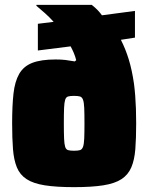

<svg xmlns="http://www.w3.org/2000/svg" viewBox="-20 -763 611 791"><path d="M285 8Q212 8 164.5 0.5Q117 -7 89.5 -25Q62 -43 49.5 -73.5Q37 -104 33.5 -148.5Q30 -193 30 -255Q30 -327 35.5 -377Q41 -427 59 -458.5Q77 -490 113 -504Q149 -518 209 -518Q232 -518 249 -516Q266 -514 288 -510L294 -515Q290 -531 284 -545Q278 -559 271 -572L136 -555V-665L201 -673Q184 -692 165.5 -708.5Q147 -725 130 -739V-743H358Q373 -731 382.5 -721Q392 -711 400 -700L536 -718V-608L478 -599Q497 -562 510.5 -518Q524 -474 532 -418Q535 -395 537 -369.5Q539 -344 540 -315.5Q541 -287 541 -255Q541 -193 537.5 -148.5Q534 -104 521 -73.5Q508 -43 480.5 -25Q453 -7 405.5 0.5Q358 8 285 8ZM285 -142Q301 -142 309.5 -144.5Q318 -147 322 -158Q326 -169 327 -192Q328 -215 328 -255Q328 -296 327 -318.5Q326 -341 322 -352Q318 -363 309.5 -365.5Q301 -368 285 -368Q269 -368 260.5 -365.5Q252 -363 248.5 -352Q245 -341 244 -318.5Q243 -296 243 -255Q243 -215 244 -192Q245 -169 248.5 -158Q252 -147 260.5 -144.5Q269 -142 285 -142Z"/></svg>

Font: Saira Thin Black
Style: Regular
Weight: 900
Version: Version 1.101